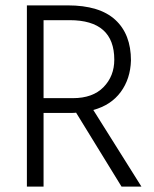

<svg xmlns="http://www.w3.org/2000/svg" viewBox="-20 -694 571 714"><path d="M239 -619H142V-329H251Q325 -329 365 -370Q405 -411 405 -472Q405 -619 239 -619ZM244 -274H142V0H80V-674H232Q350 -674 408.5 -620.5Q467 -567 467 -469Q465 -401 429 -352Q393 -303 327 -285L506 0H432L263 -275Q257 -274 244 -274Z"/></svg>

Font: Hind Guntur Light
Style: Regular
Weight: 300
Designer: Manushi Parikh, Hitesh Malaviya
Foundry: Indian Type Foundry
Version: Version 1.002;PS 1.0;hotconv 1.0.86;makeotf.lib2.5.63406; tt